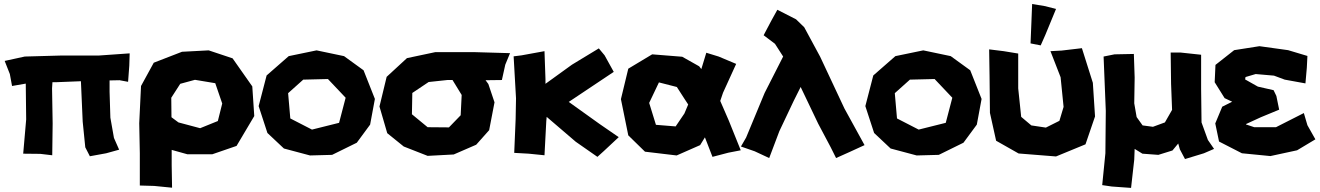

<svg xmlns="http://www.w3.org/2000/svg" viewBox="-20 -752 6474 942"><path d="M2.9 -453.1 28.3 -388.7 39.1 -330.1 106.4 -341.8 108.4 -166 93.8 2 177.7 2.9 236.3 9.8 238.3 -146.5 235.4 -318.4 237.3 -348.6H252.9L377 -353.5L385.7 -155.3L398.4 -29.3L420.9 14.6L501 0L564.5 -17.6L539.1 -75.2L521.5 -174.8L517.6 -301.8V-357.4L566.4 -358.4L608.4 -350.6L614.3 -429.7L616.2 -490.2L463.9 -479.5H278.3L101.6 -474.6Z M820.3 -272.5 864.3 -340.8 936.5 -360.4 1036.1 -343.8 1070.3 -244.1 1048.8 -158.2 961.9 -123 855.5 -151.4 821.3 -176.8ZM666 158.2 736.3 160.2 824.2 168.9 822.3 58.6V-16.6L899.4 4.9H1021.5L1140.6 -36.1L1227.5 -182.6L1217.8 -328.1L1121.1 -465.8L1003.9 -504.9L873 -498L734.4 -444.3L671.9 -330.1L663.1 -147.5L666 0Z M1588.9 -364.3 1675.8 -272.5 1643.6 -149.4 1510.7 -116.2 1404.3 -170.9 1393.6 -294.9 1467.8 -361.3ZM1533.2 -504.9 1396.5 -476.6 1288.1 -381.8 1249 -231.4 1292 -99.6 1373 -23.4 1501 10.7 1609.4 7.8 1730.5 -51.8 1795.9 -140.6 1819.3 -266.6 1763.7 -407.2 1668 -476.6Z M2482.4 -491.2 2311.5 -496.1H2115.2L1976.6 -466.8L1877 -375L1841.8 -229.5L1879.9 -98.6L1960.9 -33.2L2078.1 12.7L2206.1 5.9L2316.4 -42L2379.9 -113.3L2406.2 -250L2376 -339.8L2362.3 -358.4L2442.4 -359.4L2459 -434.6ZM2245.1 -286.1 2240.2 -186.5 2182.6 -127 2078.1 -127.9 2001 -191.4 2002.9 -295.9 2083 -349.6 2174.8 -359.4H2200.2Z M2500 -475.6 2511.7 -269.5 2509.8 -167 2502.9 -2 2574.2 2 2651.4 9.8 2660.2 -157.2 2662.1 -178.7 2804.7 -56.6 2911.1 17.6 2942.4 -10.7 3015.6 -79.1 2921.9 -143.6 2770.5 -252 2991.2 -399.4 2946.3 -480.5 2918 -514.6 2786.1 -434.6 2656.2 -340.8V-364.3L2651.4 -501L2539.1 -480.5Z M3337.9 -267.6 3356.4 -239.3 3337.9 -195.3 3294.9 -131.8 3198.2 -139.6 3165 -247.1 3212.9 -347.7 3300.8 -325.2ZM3445.3 -493.2 3420.9 -413.1 3410.2 -426.8 3327.1 -473.6 3179.7 -485.4 3062.5 -415 3026.4 -265.6 3062.5 -87.9 3144.5 -7.8 3299.8 10.7 3415 -40 3438.5 -78.1 3475.6 17.6 3553.7 -2.9 3614.3 -14.6 3555.7 -160.2 3513.7 -256.8 3527.3 -296.9 3591.8 -438.5 3505.9 -474.6Z M3793.9 -704.1 3763.7 -649.4 3726.6 -579.1 3782.2 -537.1 3822.3 -474.6 3731.4 -295.9 3640.6 -77.1 3615.2 -33.2 3682.6 -9.8 3753.9 23.4 3803.7 -108.4 3874 -256.8 3908.2 -325.2 3994.1 -145.5 4055.7 -29.3 4082 23.4 4149.4 -6.8 4221.7 -40 4123 -219.7 4003.9 -473.6 3925.8 -618.2 3885.7 -657.2Z M4565.4 -364.3 4652.3 -272.5 4620.1 -149.4 4487.3 -116.2 4380.9 -170.9 4370.1 -294.9 4444.3 -361.3ZM4509.8 -504.9 4373 -476.6 4264.6 -381.8 4225.6 -231.4 4268.6 -99.6 4349.6 -23.4 4477.5 10.7 4585.9 7.8 4707 -51.8 4772.5 -140.6 4795.9 -266.6 4740.2 -407.2 4644.5 -476.6Z M5043.9 -732.4 5040 -633.8 5036.1 -539.1 5085.9 -529.3 5108.4 -580.1 5161.1 -708 5108.4 -721.7ZM4833 -509.8 4835 -377.9 4836.9 -198.2 4867.2 -61.5 4977.5 1 5161.1 15.6 5305.7 -43.9 5352.5 -180.7 5341.8 -345.7 5288.1 -515.6 5188.5 -503.9 5133.8 -501 5183.6 -373 5198.2 -227.5 5177.7 -159.2 5111.3 -126 5040 -136.7 4990.2 -178.7 4975.6 -318.4V-489.3L4904.3 -501Z M5394.5 -474.6 5405.3 -208 5403.3 0 5387.7 156.2 5434.6 163.1 5529.3 169.9 5544.9 31.2 5546.9 -21.5 5585 2 5663.1 7.8 5732.4 -13.7 5760.7 -47.9 5768.6 -19.5 5793.9 28.3 5886.7 0 5936.5 -21.5 5906.2 -65.4 5875 -151.4 5873 -316.4V-483.4L5773.4 -494.1H5723.6L5725.6 -340.8L5730.5 -212.9L5695.3 -151.4L5636.7 -129.9L5585.9 -136.7L5556.6 -177.7L5544.9 -245.1L5546.9 -371.1L5543 -487.3L5448.2 -485.4Z M6394.5 -477.5 6299.8 -505.9 6159.2 -525.4 6035.2 -505.9 5943.4 -433.6 5939.5 -348.6 5988.3 -270.5 6025.4 -252.9 5976.6 -228.5 5942.4 -146.5 5960.9 -57.6 6073.2 0 6212.9 13.7 6343.8 -14.6 6433.6 -68.4 6394.5 -137.7 6377 -197.3 6240.2 -127.9H6133.8L6092.8 -141.6L6093.8 -143.6L6166 -176.8L6255.9 -213.9L6242.2 -281.2L6228.5 -309.6L6151.4 -327.1L6088.9 -362.3L6090.8 -374L6140.6 -388.7L6230.5 -380.9L6283.2 -361.3L6384.8 -342.8L6391.6 -419.9Z"/></svg>

Font: MaokenAssortedSans-TC
Style: Regular
Weight: 500
Version: Version 0.83